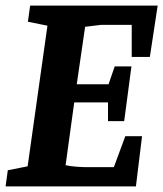

<svg xmlns="http://www.w3.org/2000/svg" viewBox="-24 -668 585 688"><path d="M-4 0 4 -58 75 -72 146 -576 76 -590 84 -648H541L513 -464H448V-579H339L281 -572L251 -366H365L387 -430H447L421 -234H363V-301H242L211 -76Q230 -72 251 -70.5Q272 -69 290 -69H384L425 -180H485L463 0Z"/></svg>

Font: Faustina
Style: Bold Italic
Weight: 700
Italic angle: -8°
Designer: Alfonso Garcia
Foundry: http://www.omnibus-type.com
Version: Version 1.200